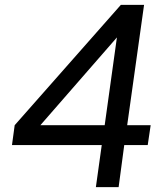

<svg xmlns="http://www.w3.org/2000/svg" viewBox="-20 -765 679 785"><path d="M372 0 396 -172H29L40 -253L474 -745H569L500 -253H596L584 -172H488L465 0ZM408 -253 458 -612 145 -253Z"/></svg>

Font: Plus Jakarta Sans Medium
Style: Italic
Weight: 500
Italic angle: -8°
Designer: Gumpita Rahayu
Foundry: Tokotype
Version: Version 2.071; ttfautohint (v1.8.4.7-5d5b);gftools[0.9.29]